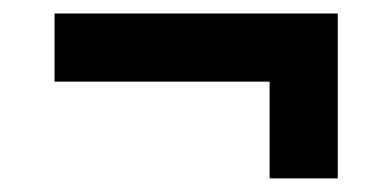

<svg xmlns="http://www.w3.org/2000/svg" viewBox="-20 -635 575 282"><path d="M376 -515.1H60.1V-615.2H476.1V-373H376Z"/></svg>

Font: Copperplate Sans CC Heavy
Style: Regular
Weight: 400
Designer: indestructible type*
Foundry: Cowboy Collective
Version: Version 1.000